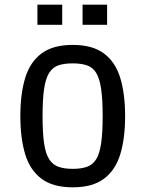

<svg xmlns="http://www.w3.org/2000/svg" viewBox="-20 -788 621 821"><path d="M291 13Q206 13 157 -24Q108 -61 87.5 -129Q67 -197 67 -292Q67 -386 87.5 -454Q108 -522 157 -559Q206 -596 291 -596Q376 -596 425 -559Q474 -522 494.5 -454Q515 -386 515 -291Q515 -197 494.5 -129Q474 -61 425 -24Q376 13 291 13ZM291 -66Q328 -66 352.5 -75Q377 -84 391.5 -107.5Q406 -131 412.5 -175.5Q419 -220 419 -292Q419 -363 412.5 -407.5Q406 -452 391.5 -476Q377 -500 352 -508.5Q327 -517 291 -517Q254 -517 229.5 -508.5Q205 -500 190 -476Q175 -452 168.5 -407.5Q162 -363 162 -292Q162 -220 168.5 -175.5Q175 -131 190 -107.5Q205 -84 229.5 -75Q254 -66 291 -66ZM140 -682V-768H246V-682ZM333 -682V-768H438V-682Z"/></svg>

Font: Ruda Medium
Style: Regular
Weight: 500
Version: Version 2.001